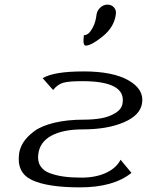

<svg xmlns="http://www.w3.org/2000/svg" viewBox="-20 -808 665 828"><path d="M500 -119.1 546.9 -62.5Q469.7 0 325.2 0Q184.6 0 117.7 -31.7Q50.8 -63.5 62.5 -145.5V-146.5Q66.4 -171.9 81.5 -195.3Q96.7 -218.8 127 -241.7Q157.2 -264.6 212.9 -278.3Q268.6 -292 342.8 -292Q381.8 -292 416 -297.9Q450.2 -303.7 478 -320.8Q505.9 -337.9 508.8 -364.3Q522.5 -458 335 -458Q277.3 -458 252.9 -451.2Q228.5 -444.3 209 -419.9L164.1 -470.7Q210.9 -500 340.8 -500Q466.8 -500 534.2 -461.4Q601.6 -422.9 592.8 -364.3Q585.9 -311.5 514.6 -280.8Q443.4 -250 336.9 -250Q252 -250 202.1 -223.1Q152.3 -196.3 145.5 -145.5Q140.6 -114.3 153.8 -92.8Q167 -71.3 195.3 -61Q223.6 -50.8 255.9 -46.4Q288.1 -42 331.1 -42Q392.6 -42 437 -62.5Q481.4 -83 500 -119.1ZM479.5 -746.1Q472.7 -691.4 423.3 -651.4Q374 -611.3 349.6 -611.3Q335.9 -611.3 341.8 -656.2Q350.6 -656.2 359.9 -662.6Q369.1 -668.9 380.9 -690.9Q392.6 -712.9 396.5 -746.1Q399.4 -763.7 413.1 -775.9Q426.8 -788.1 443.4 -788.1Q460.9 -788.1 471.7 -775.9Q482.4 -763.7 479.5 -746.1Z"/></svg>

Font: okolaks
Style: RegularItalic
Weight: 500
Italic angle: -8°
Version: Version 000.6.0